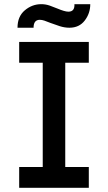

<svg xmlns="http://www.w3.org/2000/svg" viewBox="-20 -901 518 921"><path d="M72 0V-100H185V-600H72V-700H406V-600H293V-100H406V0ZM313 -768Q290 -768 266.5 -775.5Q243 -783 222 -791Q205 -798 193 -802Q181 -806 171 -806Q141 -806 141 -768H64Q64 -822 99 -851.5Q134 -881 178 -881Q199 -881 219 -874Q239 -867 258 -859Q272 -853 285.5 -849Q299 -845 308 -845Q339 -845 337 -881H413Q413 -837 386.5 -802.5Q360 -768 313 -768Z"/></svg>

Font: Lexend Deca
Style: Regular
Weight: 400
Designer: Bonnie Shaver-Troup, Thomas Jockin
Foundry: Lexend
Version: Version 1.008; ttfautohint (v1.8.4.7-5d5b)